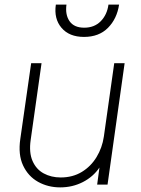

<svg xmlns="http://www.w3.org/2000/svg" viewBox="-20 -800 611 832"><path d="M241 12Q188 12 145 -12Q102 -36 80 -83Q58 -130 68 -198L115 -526H160L113 -194Q105 -139 121 -102.5Q137 -66 169.5 -48.5Q202 -31 243 -31Q295 -31 334.5 -55Q374 -79 398.5 -119.5Q423 -160 430 -208L475 -526H520L446 0H401L411 -74Q384 -34 339 -11Q294 12 241 12ZM344 -640Q280 -640 246.5 -679.5Q213 -719 222 -780H268Q262 -736 281.5 -708Q301 -680 345 -680Q389 -680 416.5 -708Q444 -736 450 -780H496Q487 -719 448 -679.5Q409 -640 344 -640Z"/></svg>

Font: Plus Jakarta Sans ExtraLight
Style: Italic
Weight: 200
Italic angle: -8°
Designer: Gumpita Rahayu
Foundry: Tokotype
Version: Version 2.071; ttfautohint (v1.8.4.7-5d5b);gftools[0.9.29]